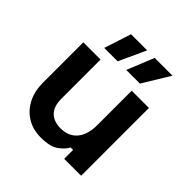

<svg xmlns="http://www.w3.org/2000/svg" viewBox="-188 -842 993 993"><g transform="rotate(45 308.0 -346.0)"><path d="M259 8Q201 8 157.5 -18.5Q114 -45 90 -92Q66 -139 66 -200V-496H192V-210Q192 -154 219.5 -126Q247 -98 298 -98Q356 -98 388 -136.5Q420 -175 420 -244V-496H546V0H422V-65H404Q392 -40 359 -16Q326 8 259 8ZM324 -552 384 -700H514L424 -552ZM163 -552 211 -700H329L261 -552Z"/></g></svg>

Font: Space Grotesk
Style: Bold
Weight: 700
Designer: Florian Karsten
Foundry: Florian Karsten
Version: Version 2.000